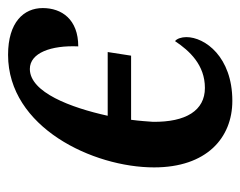

<svg xmlns="http://www.w3.org/2000/svg" viewBox="-80 -506 596 476"><g transform="rotate(-90 218.0 -268.0)"><path d="M206 10C315 10 364 -58 364 -104C364 -116 360 -128 354 -132C330 -96 295 -58 238 -58C182 -58 153 -105 154 -187C155 -200 156 -218 159 -241H318L327 -299H169C189 -390 227 -492 285 -492C325 -492 344 -439 341 -372C408 -372 436 -413 436 -460C436 -507 401 -546 320 -546C140 -546 41 -335 41 -184C41 -54 114 10 206 10Z"/></g></svg>

Font: Noto Serif Condensed Semi
Style: Italic
Weight: 600
Width: 3
Italic angle: -12°
Designer: Monotype Design Team
Foundry: Monotype Imaging Inc.
Version: Version 1.901